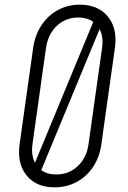

<svg xmlns="http://www.w3.org/2000/svg" viewBox="-20 -786 546 822"><path d="M213 16Q135 16 93.8 -35Q52.5 -86 64 -169L122 -581Q130 -636.5 157.8 -678.2Q185.5 -720 228 -743Q270.5 -766 322 -766Q400 -766 441.8 -715.2Q483.5 -664.5 472 -581L414 -169Q406.5 -113.5 378.8 -71.8Q351 -30 308.2 -7Q265.5 16 213 16ZM221 -39Q274.5 -39 312.8 -74.8Q351 -110.5 359 -169L417 -581Q425.5 -639.5 397 -675.2Q368.5 -711 315 -711Q261 -711 223.2 -675.2Q185.5 -639.5 177 -581L119 -169Q111 -110.5 139 -74.8Q167 -39 221 -39ZM387 -711H427L149 -39H109Z"/></svg>

Font: Mohave Light
Style: Italic
Weight: 300
Italic angle: -8°
Designer: Gumpita Rahayu
Foundry: Tokotype
Version: Version 2.003